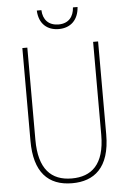

<svg xmlns="http://www.w3.org/2000/svg" viewBox="-60 -946 675 1000"><g transform="rotate(-5 277.0 -446.0)"><path d="M384 -902H360C357 -853 330 -820 278 -820C226 -820 197 -852 195 -902H171C174 -832 217 -796 277 -796C340 -796 380 -836 384 -902ZM475 -228V-714H449V-228C449 -72 379 -15 277 -15C169 -15 105 -79 105 -232V-714H79V-228C79 -66 150 10 277 10C390 10 475 -52 475 -228Z"/></g></svg>

Font: Noto Sans Condensed Thin
Style: Regular
Weight: 100
Width: 3
Designer: Monotype Design Team
Foundry: Monotype Imaging Inc.
Version: Version 2.013